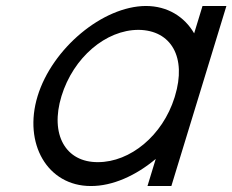

<svg xmlns="http://www.w3.org/2000/svg" viewBox="-20 -603 778 643"><path d="M105.9 -281C154.8 -441 323.9 -582 468.2 -583C540.9 -583 597.8 -547.1 630.2 -491.3L646 -543L658.2 -583H738.2L726 -543L647.1 -284.8L645.9 -281L566.1 -20L553.9 20H473.9L486.1 -20L501.6 -70.8C435.4 -15.1 356.9 20.5 283.9 20C138.9 20 57.3 -122 105.9 -281ZM185.9 -281C146.5 -152 200 -59 308.3 -60C416 -60 524.5 -148.8 564.5 -276.3L565.9 -281C605.7 -411 553.5 -502 443.8 -503C334.8 -503 225.7 -411 185.9 -281Z"/></svg>

Font: Nordica Plus
Style: NordicaClassicLightObl
Weight: 300
Version: Version 1.01